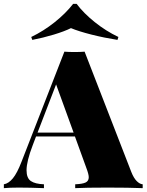

<svg xmlns="http://www.w3.org/2000/svg" viewBox="-41 -976 760 996"><path d="M0 0ZM573.2 -784.2 568.4 -769Q500 -779.8 433.3 -796.6Q366.7 -813.5 327.1 -830.1Q293.9 -813.5 238.3 -796.6Q182.6 -779.8 126.5 -769L121.1 -784.2Q184.6 -814.5 242.4 -860.6Q300.3 -906.7 338.4 -956.1H356.4Q392.1 -908.2 450.2 -861.6Q508.3 -814.9 573.2 -784.2ZM699.2 -20V0Q627 -2.9 517.1 -2.9Q402.8 -2.9 349.1 0V-20Q386.7 -21.5 403.1 -29.3Q419.4 -37.1 419.4 -56.6Q419.4 -71.8 407.2 -104L347.7 -268.1H146L128.9 -223.1Q96.7 -139.2 96.7 -92.8Q96.7 -51.8 119.4 -36.6Q142.1 -21.5 187 -20V0Q112.3 -2.9 56.2 -2.9Q8.8 -2.9 -21 0V-20Q3.4 -23.9 25.6 -50.8Q47.9 -77.6 70.8 -137.2L293 -708Q314.5 -706.1 345.7 -706.1Q377 -706.1 397.9 -708L640.1 -84Q652.8 -51.8 668.5 -36.4Q684.1 -21 699.2 -20ZM250 -538.1 153.8 -288.1H340.8Z"/></svg>

Font: TypoPRO Playfair Display
Style: Regular
Weight: 900
Designer: Claus Eggers Sørensen
Foundry: Claus Eggers Sørensen
Version: Version 1.004;PS 001.004;hotconv 1.0.70;makeotf.lib2.5.58329